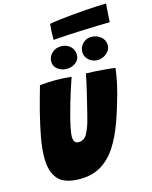

<svg xmlns="http://www.w3.org/2000/svg" viewBox="-154 -1182 1025 1295"><g transform="rotate(-15 358.0 -535.0)"><path d="M240.5 13.5Q133 13.5 88.5 -37.5Q44 -88.5 44 -185.5Q44 -250.5 58.5 -329Q73 -407.5 97 -502.5Q107 -541 118.5 -582.2Q130 -623.5 142.5 -667.5Q169 -670 196.8 -671.8Q224.5 -673.5 248 -673.5Q278.5 -673.5 308.8 -671.8Q339 -670 363.5 -667.5Q352.5 -635 338.2 -592.2Q324 -549.5 311 -504.5Q297.5 -458.5 286 -414Q274.5 -369.5 267.2 -333.5Q260 -297.5 260 -277Q260 -229 295.5 -229Q334.5 -229 355 -265.8Q375.5 -302.5 389.5 -355Q394.5 -373.5 402.8 -406.2Q411 -439 420.5 -478.2Q430 -517.5 439 -555.2Q448 -593 454.2 -622.2Q460.5 -651.5 462 -664Q486.5 -664 519 -662Q551.5 -660 583.2 -657.5Q615 -655 637.5 -652.2Q660 -649.5 665 -648Q662 -623 657.2 -595.2Q652.5 -567.5 646.2 -538.2Q640 -509 631.5 -478.5Q604 -377.5 572 -288.5Q540 -199.5 496.5 -131.5Q453 -63.5 390.8 -25Q328.5 13.5 240.5 13.5ZM346.5 -727Q311.5 -727 284.2 -747.5Q257 -768 257 -800.5Q257 -836 283 -860.2Q309 -884.5 346 -884.5Q387 -884.5 411.8 -860.2Q436.5 -836 436.5 -801.5Q436.5 -769 410 -748Q383.5 -727 346.5 -727ZM562.5 -730.5Q527.5 -730.5 501.8 -753.5Q476 -776.5 476 -810Q476 -844 500.8 -868.5Q525.5 -893 559.5 -893Q597.5 -893 625.8 -870Q654 -847 654 -811.5Q654 -787.5 640.2 -769.2Q626.5 -751 605.5 -740.8Q584.5 -730.5 562.5 -730.5ZM706.5 -956Q680.5 -956 633.2 -954.8Q586 -953.5 528.5 -951.2Q471 -949 413.8 -946Q356.5 -943 310.5 -939Q310.5 -968 311.5 -995Q312.5 -1022 315.5 -1049.5Q343 -1055 384.2 -1060Q425.5 -1065 472.8 -1069.5Q520 -1074 566.8 -1077.2Q613.5 -1080.5 652.5 -1082.5Q691.5 -1084.5 715.5 -1084.5Z"/></g></svg>

Font: Grandstander Thin Black
Style: Italic
Weight: 900
Italic angle: -15°
Version: Version 1.200